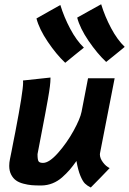

<svg xmlns="http://www.w3.org/2000/svg" viewBox="-20 -855 594 884"><path d="M366.2 -635.7Q351.6 -624 323 -600.8Q294.4 -577.6 280.3 -565.9Q239.7 -604 200.2 -662.4Q160.6 -720.7 147.9 -770Q166 -780.3 202.6 -801Q239.3 -821.8 257.8 -832Q274.9 -775.9 303.5 -722.2Q332 -668.5 366.2 -635.7ZM554.2 -639.2Q540 -627.4 511.5 -604.2Q482.9 -581.1 468.8 -569.8Q427.7 -608.4 387.9 -666.7Q348.1 -725.1 335.4 -773.9Q353.5 -784.2 390.4 -804.7Q427.2 -825.2 445.8 -835.4Q462.9 -779.3 491.5 -725.6Q520 -671.9 554.2 -639.2ZM397.9 8.3Q381.3 0 371.1 -10Q360.8 -20 350.1 -45.7Q339.4 -71.3 332 -113.8Q315.4 -90.3 300.8 -73.2Q286.1 -56.2 265.9 -38.3Q245.6 -20.5 221.7 -11Q197.8 -1.5 171.4 -1H167Q144 -1 126.2 -2.4Q108.4 -3.9 87.9 -9.3Q67.4 -14.6 54 -24.2Q40.5 -33.7 31.5 -50.8Q22.5 -67.9 22.5 -91.3Q22.5 -106.9 25.9 -122.6Q29.8 -140.1 33.4 -159.7Q37.1 -179.2 42 -204.3Q46.9 -229.5 50.3 -246.1Q86.4 -433.6 86.4 -475.1Q86.4 -481.9 85.9 -484.4Q106.9 -486.8 149.2 -491.2Q191.4 -495.6 212.4 -498V-493.2Q212.4 -479 209.7 -456.8Q207 -434.6 200.4 -397.5Q193.8 -360.4 188.2 -330.6Q182.6 -300.8 171.1 -241.2Q159.7 -181.6 152.8 -145.5V-144Q152.8 -119.6 157.5 -112.3Q162.1 -105 178.2 -105Q206.5 -105 247.3 -151.1Q288.1 -197.3 318.6 -252.7Q349.1 -308.1 355.5 -340.3Q360.4 -365.7 370.4 -417.2Q380.4 -468.8 385.3 -494.6H507.8Q496.6 -437 474.1 -322Q451.7 -207 440.4 -149.4Q439.9 -147.5 439.9 -144Q439.9 -126.5 453.9 -107.7Q467.8 -88.9 484.9 -81.1Q470.7 -65.9 441.7 -36.1Q412.6 -6.3 397.9 8.3Z"/></svg>

Font: Fantasque Sans Mono
Style: Bold Italic
Weight: 700
Italic angle: -11°
Monospace: yes
Designer: Jany Belluz
Version: Version 1.7.1